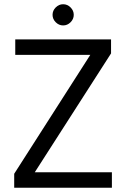

<svg xmlns="http://www.w3.org/2000/svg" viewBox="-20 -886 595 906"><path d="M47 0V-66L406 -627H52V-700H504V-634L144 -73H508V0ZM278 -766Q258 -766 243 -781Q228 -796 228 -816Q228 -836 243 -851Q258 -866 278 -866Q298 -866 313 -851Q328 -836 328 -816Q328 -796 313 -781Q298 -766 278 -766Z"/></svg>

Font: DM Sans 10pt
Style: Regular
Weight: 400
Version: Version 4.004;gftools[0.9.30]